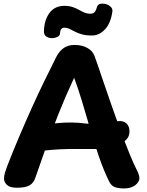

<svg xmlns="http://www.w3.org/2000/svg" viewBox="-20 -1042 827 1081"><path d="M179.3 -42.1Q169.7 -11.9 146.5 1.6Q123.3 15 75.2 15Q35.2 15 18.9 -1.2Q2.6 -17.3 2.6 -35.3Q2.6 -53.6 8.8 -72.7Q15.1 -91.9 22.1 -110.9Q56.1 -197.9 90.7 -278.9Q125.3 -360 159.4 -435.7Q193.6 -511.4 228 -582.2Q262.4 -653 295.9 -719.4Q314.3 -755.8 339.8 -772.4Q365.3 -789 399.3 -789Q442 -789 471.8 -772.2Q501.7 -755.4 512.1 -727.2Q515.6 -719.1 529.4 -678.3Q543.3 -637.6 564.2 -576.1Q585.1 -514.7 609.7 -444Q634.3 -373.3 660.1 -303.4Q685.9 -233.6 709.4 -176Q733 -118.4 750 -85Q755.8 -75 760.4 -61.3Q765 -47.7 765 -39.7Q765 -17.7 741.4 0.7Q717.8 19 678.2 19Q651.1 19 629.4 12.6Q607.8 6.1 594.8 -19.6Q563.9 -81.9 537.2 -159.8Q510.4 -237.8 486.8 -319.3Q463.1 -400.8 440.7 -474.9Q418.3 -549.1 397.3 -604.1Q348.3 -499 308.9 -399.7Q269.6 -300.4 238.2 -210.4Q206.9 -120.4 179.3 -42.1ZM211.6 -192.1Q196.6 -191.1 181 -214.7Q165.4 -238.2 165.4 -267.3Q165.4 -291.2 179.5 -305.6Q193.6 -319.9 213.1 -328.4Q232.6 -336.9 249.8 -340.4Q274.9 -346.2 308.1 -349.3Q341.2 -352.4 381.6 -352.3Q421.9 -352.1 467.3 -346Q476.2 -345 500.5 -346.7Q524.8 -348.3 554.6 -350.9Q584.3 -353.4 609.6 -356.1Q634.8 -358.8 645.8 -360Q673.8 -363 691.4 -347.4Q709.1 -331.9 709.1 -301.2Q709.1 -272.6 688.9 -253.6Q668.7 -234.7 637.3 -223.4Q605.9 -212.2 573.4 -207.6Q540.9 -203 516.3 -203Q459.3 -203 410.8 -203.3Q362.3 -203.6 314.9 -201.3Q267.6 -199.1 211.6 -192.1ZM499 -842.1Q464.4 -842.1 441.2 -848.7Q417.9 -855.3 401.5 -864.1Q385.1 -872.8 371.1 -879.4Q357.1 -886 341.1 -886Q319.3 -886 317.7 -853.1Q317.1 -841.1 303 -834.1Q288.9 -827.1 271.3 -827.3Q253.7 -827.4 240.2 -836.7Q226.8 -845.9 227.3 -866.6Q229.2 -929.6 258.8 -969.3Q288.4 -1009.1 342.3 -1009.1Q369.3 -1009.1 388.8 -1002.4Q408.3 -995.7 423.8 -986.9Q439.3 -978.2 454.8 -971.5Q470.3 -964.8 489.3 -964.8Q504.3 -964.8 512.8 -974.2Q521.3 -983.7 526 -1001.9Q529 -1016.2 543.4 -1019.9Q557.8 -1023.6 574.6 -1019.2Q591.3 -1014.8 603.1 -1003.9Q614.8 -993.1 612.8 -977.2Q603.4 -910.6 570.7 -876.3Q538 -842.1 499 -842.1Z"/></svg>

Font: Playpen Sans Deva
Style: Regular
Weight: 400
Designer: Pooja Saxena, Gunjan Panchal, Laura Meseguer, Veronika Burian, José Scaglione
Foundry: TypeTogether
Version: Version 2.000